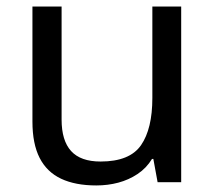

<svg xmlns="http://www.w3.org/2000/svg" viewBox="-20 -556 658 586"><path d="M533 -536V0H461L448 -71H444Q427 -43 400 -25Q373 -7 341 1.5Q309 10 274 10Q210 10 166.5 -10.5Q123 -31 101 -74Q79 -117 79 -185V-536H168V-191Q168 -127 197 -95Q226 -63 287 -63Q376 -63 410.5 -113Q445 -163 445 -257V-536Z"/></svg>

Font: hextamil15
Style: Book
Weight: 400
Designer: Jelle Bosma - Monotype Design Team
Foundry: Monotype Imaging Inc.
Version: Version 2.003